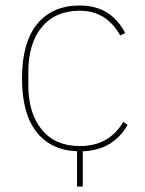

<svg xmlns="http://www.w3.org/2000/svg" viewBox="-20 -538 527 698"><path d="M260 140V12Q164 8 112 -59Q60 -126 60 -253Q60 -383 115 -450.5Q170 -518 270 -518Q383 -518 435 -418L417 -409Q367 -499 270 -499Q181 -499 132 -439.5Q83 -380 83 -277V-229Q83 -126 132 -66.5Q181 -7 270 -7Q377 -7 428 -95L444 -84Q391 8 281 12V140Z"/></svg>

Font: IBM Plex Sans Thin
Style: Regular
Weight: 100
Designer: Mike Abbink, Paul van der Laan, Pieter van Rosmalen
Foundry: Bold Monday
Version: Version 3.0